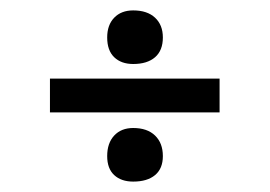

<svg xmlns="http://www.w3.org/2000/svg" viewBox="-20 -502 518 369"><path d="M293 -430Q293 -405 278 -392Q263 -379 236 -379Q213 -379 199.5 -392Q186 -405 186 -430Q186 -454 199.5 -468Q213 -482 236 -482Q263 -482 278 -468Q293 -454 293 -430ZM402 -286H76V-351H402ZM293 -202Q293 -178 278 -165.5Q263 -153 236 -153Q213 -153 199.5 -165.5Q186 -178 186 -202Q186 -227 199.5 -241.5Q213 -256 236 -256Q263 -256 278 -241.5Q293 -227 293 -202Z"/></svg>

Font: Gupter
Style: Bold
Weight: 700
Designer: Octavio Pardo
Version: Version 1.000